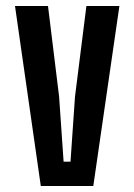

<svg xmlns="http://www.w3.org/2000/svg" viewBox="-20 -620 448 640"><path d="M116 0 30 -600H140L177 -298L192 -81H215L230 -298L268 -600H378L291 0Z"/></svg>

Font: Big Shoulders Display
Style: Bold
Weight: 700
Designer: Patric King
Foundry: XO Type Co
Version: Version 1.000; ttfautohint (v1.8.2)